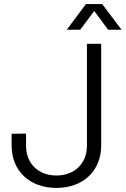

<svg xmlns="http://www.w3.org/2000/svg" viewBox="-20 -915 617 943"><path d="M308 -769H374L443 -861L511 -769H577L482 -895H402ZM257 8C388 8 477 -75 477 -201V-700H407V-199C407 -112 346 -53 257 -53C168 -53 108 -112 108 -199V-259L37 -258V-201C37 -75 126 8 257 8Z"/></svg>

Font: Arthouse Owned
Style: Regular
Weight: 400
Designer: Jeremy Tribby
Foundry: Tribby Type
Version: Version 1.000;PS 001.000;hotconv 1.0.88;makeotf.lib2.5.64775